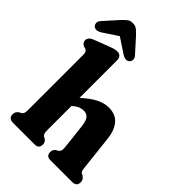

<svg xmlns="http://www.w3.org/2000/svg" viewBox="-274 -1046 1157 1157"><g transform="rotate(45 304.0 -468.0)"><path d="M242.5 -710.5V-389.5Q292 -435 332 -454.5Q372 -474 408.5 -474Q467.5 -474 498.8 -436.5Q530 -399 536.5 -334.5L560 -121.5Q562 -99.5 565 -90.5Q568 -81.5 575.5 -77L585.5 -72.5Q596 -65 601.8 -56.8Q607.5 -48.5 607.5 -35.5Q607.5 0 569 0H382.5Q348 0 348 -35.5Q348 -56 365.5 -67.5L376 -73Q384.5 -78 389 -87.2Q393.5 -96.5 391 -119.5L372.5 -283.5Q368 -319 354.8 -336.5Q341.5 -354 314.5 -354Q298 -354 280.5 -346.8Q263 -339.5 243.5 -321.5L242.5 -320.5V-121.5Q242.5 -97 245.8 -87.5Q249 -78 257 -73L268 -67.5Q285.5 -55.5 285.5 -35.5Q285.5 0 250.5 0H66Q27 0 27 -35.5Q27 -48.5 32.8 -57Q38.5 -65.5 49 -72.5L59 -77Q67 -81.5 71 -90.2Q75 -99 75 -121.5V-586Q75 -605.5 70.2 -613Q65.5 -620.5 56.5 -624.5L42.5 -627.5Q20.5 -639 20.5 -659.5Q20.5 -685 55 -698.5L144 -732.5Q166.5 -741.5 180.2 -745.2Q194 -749 207.5 -749Q224 -749 233.2 -738.2Q242.5 -727.5 242.5 -710.5ZM57.5 -762.5Q23.5 -741 3 -759Q-4.5 -766 -5.8 -779.8Q-7 -793.5 6.5 -808.5L83 -893.5Q100.5 -912.5 114.8 -924.2Q129 -936 151.5 -936Q173.5 -936 188 -924.2Q202.5 -912.5 220 -893.5L296.5 -808.5Q310 -793.5 308.8 -780Q307.5 -766.5 299.5 -759Q279.5 -740.5 245 -762.5L151.5 -824.5Z"/></g></svg>

Font: Fraunces 72pt S100
Style: Bold
Weight: 700
Version: Version 1.000; ttfautohint (v1.8.3)